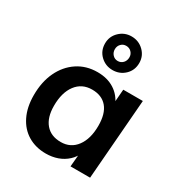

<svg xmlns="http://www.w3.org/2000/svg" viewBox="-182 -908 984 1045"><g transform="rotate(30 309.5 -386.0)"><path d="M256 7Q192 7 143.5 -22Q95 -51 68 -106Q41 -161 41 -236Q41 -320 71 -383Q101 -446 155 -482Q209 -518 280 -518Q342 -518 386 -490Q430 -462 451 -411L439 -392L448 -505H571L531 0H408L418 -114L428 -98Q415 -65 389 -41Q363 -17 329 -5Q295 7 256 7ZM295 -88Q357 -88 393 -136.5Q429 -185 429 -267Q429 -343 396 -382Q363 -421 302 -421Q238 -421 201.5 -372.5Q165 -324 165 -241Q165 -168 199 -128Q233 -88 295 -88ZM343 -568Q299 -568 267.5 -598Q236 -628 236 -674Q236 -718 267.5 -748.5Q299 -779 343 -779Q388 -779 419.5 -748.5Q451 -718 451 -674Q451 -628 419.5 -598Q388 -568 343 -568ZM343 -625Q363 -625 376 -639Q389 -653 389 -674Q389 -693 376 -706.5Q363 -720 343 -720Q324 -720 311 -706.5Q298 -693 298 -673Q298 -653 311 -639Q324 -625 343 -625Z"/></g></svg>

Font: Muli
Style: Bold Italic
Weight: 700
Italic angle: -4.541°
Designer: Vernon Adams
Foundry: Vernon Adams
Version: Version 2.100; ttfautohint (v1.8.1.43-b0c9)